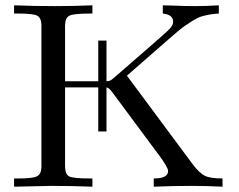

<svg xmlns="http://www.w3.org/2000/svg" viewBox="-20 -703 901 723"><path d="M33 0V-31H49Q103 -31 119 -39Q135 -47 136 -73V-610Q135 -637 119 -644.5Q103 -652 47 -652H33V-683Q110 -680 187 -680Q258 -680 328 -683V-652H318Q258 -652 241.5 -644Q225 -636 225 -606V-397H350V-550H381V-397Q392 -398 396 -400Q400 -402 416 -416Q456 -451 515 -502Q603 -578 617.5 -593Q632 -608 632 -621Q632 -648 593 -652V-683Q606 -683 630.5 -682Q655 -681 675 -680.5Q695 -680 713 -680Q759 -680 804 -683V-652Q785 -651 768.5 -648Q752 -645 738.5 -641Q725 -637 706.5 -625.5Q688 -614 675 -605Q662 -596 635.5 -573Q609 -550 590 -533.5Q571 -517 530 -481Q489 -445 458 -418L706 -84Q731 -51 751.5 -41Q772 -31 817 -31H818V0Q760 -3 701 -3Q630 -3 559 0V-31Q613 -31 613 -59Q613 -72 578 -120Q571 -128 568 -133L407 -350Q399 -361 394.5 -365.5Q390 -370 388.5 -371Q387 -372 381 -374V-208H350V-374H225V-77Q225 -46 241 -38.5Q257 -31 317 -31H328V0Q252 -3 174 -3Q159 -3 33 0Z"/></svg>

Font: CMU Serif
Style: Roman
Weight: 500
Version: Version 0.7.0